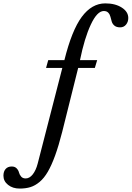

<svg xmlns="http://www.w3.org/2000/svg" viewBox="-214 -850 775 1130"><path d="M246.1 -450.2 151.9 -73.2Q131.3 7.8 110.4 65.4Q89.4 123 67.4 160.9Q45.4 198.7 19 220.7Q-7.3 242.7 -34.9 251.2Q-62.5 259.8 -98.1 259.8Q-139.2 259.8 -166.5 238Q-193.8 216.3 -193.8 184.1Q-193.8 159.2 -180.9 144.5Q-168 129.9 -145 129.9Q-126.5 129.9 -116 140.9Q-105.5 151.9 -102.3 165Q-99.1 178.2 -89.6 189.2Q-80.1 200.2 -63 200.2Q-40 200.2 -21.2 176.3Q-2.4 152.3 7.8 112.8L152.8 -450.2H57.1L69.8 -496.1H165Q208.5 -671.4 267.3 -750.7Q326.2 -830.1 405.8 -830.1Q464.4 -830.1 502.7 -805.4Q541 -780.8 541 -744.1Q541 -721.2 527.8 -705.1Q514.6 -689 493.2 -689Q471.7 -689 459.7 -699Q447.8 -709 443.6 -723.1Q439.5 -737.3 436 -751.2Q432.6 -765.1 423.3 -775.1Q414.1 -785.2 397 -785.2Q357.9 -785.2 320.6 -705.6Q283.2 -626 256.8 -496.1H357.9L344.2 -450.2Z"/></svg>

Font: Libre Baskerville
Style: Italic
Weight: 400
Designer: Pablo Impallari, Rodrigo Fuenzalida
Foundry: Pablo Impallari, Rodrigo Fuenzalida
Version: Version 1.000